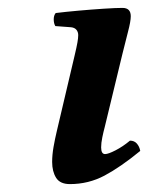

<svg xmlns="http://www.w3.org/2000/svg" viewBox="-20 -456 375 486"><path d="M290 -320 245 -134Q242 -123 239 -108.5Q236 -94 236 -83Q236 -66 246 -66Q254 -66 272.5 -75.5Q291 -85 309 -100Q320 -100 326.5 -92.5Q333 -85 335 -74Q285 -33 244.5 -11.5Q204 10 157 10Q132 10 122 -6Q112 -22 112 -46Q112 -64 115.5 -84Q119 -104 124 -125L169 -316Q174 -337 176 -348.5Q178 -360 178 -367Q178 -375 173.5 -380.5Q169 -386 160 -387L120 -390Q116 -397 116 -407Q116 -417 121 -423Q145 -426 178.5 -429Q212 -432 243 -434Q274 -436 290 -436Q311 -436 311 -415Q311 -402 304 -375.5Q297 -349 290 -320Z"/></svg>

Font: Libertinus Serif SemiBold
Style: Italic
Weight: 600
Italic angle: -11.5°
Designer: Philipp H. Poll, Khaled Hosny
Foundry: Caleb Maclennan
Version: Version 7.051;RELEASE